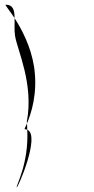

<svg xmlns="http://www.w3.org/2000/svg" viewBox="-20 -710 398 817"><path d="M51 87C53 97 154 -134 96 -158C103 -15 49 77 51 87ZM85 -160C89 -160 93 -159 96 -158L95 -185C88 -169 83 -160 85 -160ZM4 -690C0 -690 18 -669 42 -633C42 -665 37 -690 4 -690ZM95 -185C112 -226 142 -313 125 -426C111 -514 72 -586 42 -633C43 -610 40 -583 44 -558C53 -498 125 -352 94 -192Z"/></svg>

Font: Ampere
Style: RevIta
Weight: 400
Version: Version 1